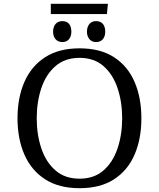

<svg xmlns="http://www.w3.org/2000/svg" viewBox="-20 -974 835 1009"><path d="M398 15Q290 15 217.5 -31.5Q145 -78 108.5 -161Q72 -244 72 -352Q72 -461 108.5 -544Q145 -627 217.5 -673.5Q290 -720 398 -720Q507 -720 579 -673.5Q651 -627 687 -544Q723 -461 723 -352Q723 -244 687 -161Q651 -78 579 -31.5Q507 15 398 15ZM398 -35Q474 -35 523.5 -78Q573 -121 597.5 -193.5Q622 -266 622 -352Q622 -439 597.5 -511.5Q573 -584 523.5 -627Q474 -670 398 -670Q322 -670 272 -627Q222 -584 197.5 -511.5Q173 -439 173 -352Q173 -266 197.5 -193.5Q222 -121 272 -78Q322 -35 398 -35ZM485 -753Q462 -753 449.5 -768.5Q437 -784 437 -807Q437 -832 449.5 -847.5Q462 -863 485 -863Q508 -863 520.5 -848.5Q533 -834 533 -807Q533 -783 520.5 -768Q508 -753 485 -753ZM308 -753Q285 -753 272 -768Q259 -783 259 -807Q259 -833 272 -848Q285 -863 308 -863Q331 -863 343 -848.5Q355 -834 355 -807Q355 -784 343 -768.5Q331 -753 308 -753ZM247 -900V-954H547L542 -900Z"/></svg>

Font: Andada Pro
Style: Regular
Weight: 400
Designer: Carolina Giovagnoli
Foundry: Huerta Tipografica
Version: Version 3.003